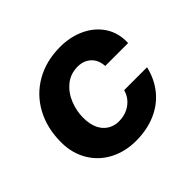

<svg xmlns="http://www.w3.org/2000/svg" viewBox="-138 -741 926 926"><g transform="rotate(-45 325.0 -278.0)"><path d="M48 -239Q48 -336 88.5 -410.5Q129 -485 202 -526.5Q275 -568 370 -568Q440 -568 497 -541Q554 -514 586 -464.5Q618 -415 615 -349H459Q456 -393 429.5 -417Q403 -441 363 -441Q313 -441 277.5 -411.5Q242 -382 224.5 -337.5Q207 -293 207 -248Q207 -203 221.5 -173Q236 -143 261 -128Q286 -113 316 -113Q363 -113 396.5 -137.5Q430 -162 441 -202H597Q582 -137 543 -88.5Q504 -40 444 -14Q384 12 309 12Q235 12 175.5 -19Q116 -50 82 -107.5Q48 -165 48 -239Z"/></g></svg>

Font: Azeret Mono
Style: Bold Italic
Weight: 700
Italic angle: -12°
Designer: Martin Vácha
Foundry: Displaay
Version: Version 1.000; Glyphs 3.0.3, build 3074